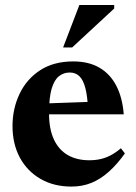

<svg xmlns="http://www.w3.org/2000/svg" viewBox="-20 -710 527 744"><path d="M264 -472Q323.5 -472 365.2 -447.8Q407 -423.5 430.8 -377.5Q454.5 -331.5 459.5 -267H136.5V-308.5L391 -317.5L321 -291Q318.5 -339.5 310.5 -369.8Q302.5 -400 287.8 -414.5Q273 -429 250.5 -429Q226.5 -429 208.2 -414.5Q190 -400 180 -365.8Q170 -331.5 170 -271Q170 -210 188.8 -169.8Q207.5 -129.5 242.5 -109.2Q277.5 -89 326 -89Q349 -89 369.2 -93.5Q389.5 -98 409 -108.2Q428.5 -118.5 448.5 -135.5L464 -115.5Q434 -73.5 402 -44.8Q370 -16 334.5 -1.5Q299 13 257 13Q188.5 13 137 -16.8Q85.5 -46.5 57 -99.2Q28.5 -152 28.5 -221.5Q28.5 -289 55.8 -346.2Q83 -403.5 135.5 -437.8Q188 -472 264 -472ZM224.5 -526 287.5 -690.5H422.5V-677L259.5 -526Z"/></svg>

Font: Newsreader 36pt
Style: Bold
Weight: 700
Designer: Hugues Gentile
Foundry: Production Type
Version: Version 1.003